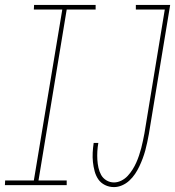

<svg xmlns="http://www.w3.org/2000/svg" viewBox="-68 -755 714 783"><path d="M-48 0 -47 -19H70L186 -716H70L71 -735H322V-716H204L89 -19H204V0ZM397 8Q377 8 360 -0.5Q343 -9 333 -23.5Q323 -38 318 -56.5Q313 -75 311 -94Q309 -113 310 -132.5Q311 -152 314 -172H333Q330 -155 329 -138Q328 -121 329 -104Q330 -87 333.5 -71Q337 -55 344.5 -41.5Q352 -28 366 -19.5Q380 -11 397 -11Q412 -11 427 -18.5Q442 -26 453 -38Q464 -50 472.5 -63.5Q481 -77 487.5 -91.5Q494 -106 499 -121Q504 -136 508 -151Q512 -166 515 -181Q518 -196 521 -211L604 -716H486V-735H626L539 -208Q536 -192 532.5 -175Q529 -158 524.5 -141.5Q520 -125 514 -109Q508 -93 500.5 -77Q493 -61 483 -46Q473 -31 459.5 -18.5Q446 -6 429.5 1Q413 8 397 8Z"/></svg>

Font: Iosevka Curly ThExObl
Style: Regular
Weight: 100
Width: 7
Italic angle: -9°
Monospace: yes
Designer: Belleve Invis
Foundry: Belleve Invis
Version: Version 11.1.0; ttfautohint (v1.8.3)